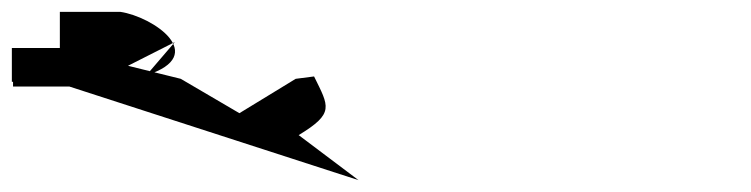

<svg xmlns="http://www.w3.org/2000/svg" viewBox="-605 -304 1268 324"><path d="M0 0 -101 -76C-40 -113 -50 -124 -75 -175L-106 -171L-201 -113L-300 -171L-389 -193L-310 -233L-358 -177C-251 -211 -347 -276 -402 -284H-504V-223H-585V-166H-583V-158H-488Z"/></svg>

Font: Passageway
Style: BdSuIt
Weight: 700
Foundry: Ascender Corporation
Version: Version 1.11